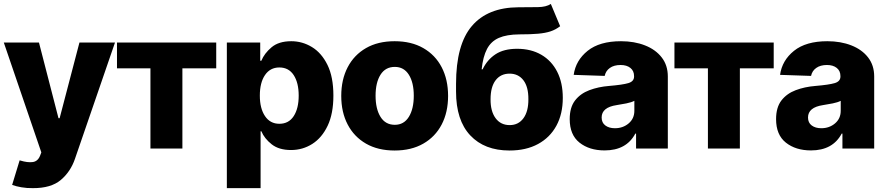

<svg xmlns="http://www.w3.org/2000/svg" viewBox="-22 -765 4564 989"><path d="M147.5 204.1Q116.2 204.6 88.1 199.7Q60.1 194.8 40.5 187.5L79.1 61L83 62Q119.6 73.2 146.2 69.8Q172.9 66.4 184.6 36.6L190.9 20L-2.4 -545.9H178.7L279.3 -156.2H285.2L387.2 -545.9H570.3L364.3 52.7Q341.8 119.1 291.3 161.9Q240.7 204.6 147.5 204.1Z M580.6 -413.1V-545.9H1091.8V-413.1H917.5V0H752.9V-413.1Z M1146.5 204.1V-545.9H1318.4V-452.1H1324.2Q1339.4 -489.7 1376.5 -521.2Q1413.6 -552.7 1478.5 -552.7Q1535.2 -552.7 1584.7 -522.7Q1634.3 -492.7 1664.8 -430.7Q1695.3 -368.7 1695.3 -272.5Q1695.3 -179.7 1665.8 -117.4Q1636.2 -55.2 1586.7 -23.7Q1537.1 7.8 1477.1 7.8Q1415 7.8 1377.7 -21.5Q1340.3 -50.8 1324.2 -88.9H1320.3V204.1ZM1417 -127.4Q1465.3 -127.4 1491 -167Q1516.6 -206.5 1516.6 -272.5Q1516.6 -338.4 1491 -377.9Q1465.3 -417.5 1417 -417.5Q1369.6 -417.5 1343 -378.4Q1316.4 -339.4 1316.4 -272.5Q1316.4 -206.5 1343 -167Q1369.6 -127.4 1417 -127.4Z M2010.7 10.3Q1924.8 10.3 1863.3 -25.1Q1801.8 -60.5 1768.8 -123.8Q1735.8 -187 1735.8 -271Q1735.8 -355 1768.8 -418.5Q1801.8 -481.9 1863.3 -517.3Q1924.8 -552.7 2010.7 -552.7Q2096.7 -552.7 2158.4 -517.3Q2220.2 -481.9 2253.2 -418.5Q2286.1 -355 2286.1 -271Q2286.1 -187 2253.2 -123.8Q2220.2 -60.5 2158.4 -25.1Q2096.7 10.3 2010.7 10.3ZM2011.7 -122.1Q2058.6 -122.1 2084 -163.1Q2109.4 -204.1 2109.4 -272Q2109.4 -339.8 2084 -380.1Q2058.6 -420.4 2011.7 -420.4Q1963.4 -420.4 1938 -380.1Q1912.6 -339.8 1912.6 -272Q1912.6 -204.1 1938 -163.1Q1963.4 -122.1 2011.7 -122.1Z M2815.4 -744.6 2863.3 -629.9Q2840.3 -612.3 2814 -603.5Q2787.6 -594.7 2749.5 -591.3Q2711.4 -587.9 2653.3 -587.9Q2587.9 -587.4 2547.6 -569.8Q2507.3 -552.2 2486.6 -512.7Q2465.8 -473.1 2459 -407.7H2463.9Q2487.3 -457 2530.3 -485.4Q2573.2 -513.7 2641.6 -513.7Q2713.4 -513.7 2766.4 -482.9Q2819.3 -452.1 2848.1 -395.5Q2877 -338.9 2877 -260.7Q2877 -178.2 2844 -117.4Q2811 -56.6 2749.5 -23.2Q2688 10.3 2602.5 10.3Q2473.6 10.3 2400.4 -67.6Q2327.1 -145.5 2327.1 -293.5V-333Q2327.1 -535.6 2408.7 -631.1Q2490.2 -726.6 2647.9 -727.5Q2706.5 -727.5 2749 -728.3Q2791.5 -729 2815.4 -744.6ZM2603.5 -120.6Q2648.4 -120.6 2674.3 -156Q2700.2 -191.4 2699.7 -253.9Q2700.2 -317.4 2674.1 -351.6Q2647.9 -385.7 2603 -385.7Q2557.1 -385.7 2531 -351.6Q2504.9 -317.4 2504.9 -253.9Q2504.4 -191.9 2530.8 -156.2Q2557.1 -120.6 2603.5 -120.6Z M3092.3 9.8Q3013.7 9.8 2963.1 -30.3Q2912.6 -70.3 2912.6 -151.4Q2912.6 -211.9 2940.2 -247.6Q2967.8 -283.2 3013.9 -300.5Q3060.1 -317.9 3115.2 -322.3Q3185.1 -328.1 3214.6 -336.9Q3244.1 -345.7 3244.1 -370.6V-373Q3244.1 -399.9 3225.3 -415Q3206.5 -430.2 3174.8 -430.2Q3140.6 -430.2 3119.4 -415Q3098.1 -399.9 3092.8 -374L2933.1 -379.4Q2943.4 -453.6 3004.9 -503.2Q3066.4 -552.7 3176.8 -552.7Q3245.6 -552.7 3300.3 -531.2Q3355 -509.8 3386.5 -469.2Q3418 -428.7 3418 -371.1V0H3254.4V-76.7H3250.5Q3204.6 9.8 3092.3 9.8ZM3145.5 -104.5Q3187 -104.5 3216.3 -129.4Q3245.6 -154.3 3245.6 -194.3V-245.6Q3231 -237.8 3204.3 -232.4Q3177.7 -227.1 3154.3 -223.6Q3077.1 -211.9 3077.1 -159.7Q3077.1 -132.8 3096.2 -118.7Q3115.2 -104.5 3145.5 -104.5Z M3452.1 -413.1V-545.9H3963.4V-413.1H3789.1V0H3624.5V-413.1Z M4155.3 9.8Q4076.7 9.8 4026.1 -30.3Q3975.6 -70.3 3975.6 -151.4Q3975.6 -211.9 4003.2 -247.6Q4030.8 -283.2 4076.9 -300.5Q4123 -317.9 4178.2 -322.3Q4248 -328.1 4277.6 -336.9Q4307.1 -345.7 4307.1 -370.6V-373Q4307.1 -399.9 4288.3 -415Q4269.5 -430.2 4237.8 -430.2Q4203.6 -430.2 4182.4 -415Q4161.1 -399.9 4155.8 -374L3996.1 -379.4Q4006.3 -453.6 4067.9 -503.2Q4129.4 -552.7 4239.7 -552.7Q4308.6 -552.7 4363.3 -531.2Q4418 -509.8 4449.5 -469.2Q4481 -428.7 4481 -371.1V0H4317.4V-76.7H4313.5Q4267.6 9.8 4155.3 9.8ZM4208.5 -104.5Q4250 -104.5 4279.3 -129.4Q4308.6 -154.3 4308.6 -194.3V-245.6Q4293.9 -237.8 4267.3 -232.4Q4240.7 -227.1 4217.3 -223.6Q4140.1 -211.9 4140.1 -159.7Q4140.1 -132.8 4159.2 -118.7Q4178.2 -104.5 4208.5 -104.5Z"/></svg>

Font: Inter Tight ExtraBold
Style: Regular
Weight: 800
Designer: Rasmus Andersson
Foundry: rsms
Version: Version 3.004; ttfautohint (v1.8.4.7-5d5b)